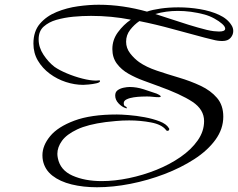

<svg xmlns="http://www.w3.org/2000/svg" viewBox="-20 -740 1004 810"><path d="M389 50Q331 50 282 38Q233 26 201 1Q169 -24 161 -63Q160 -68 159.5 -73.5Q159 -79 159 -85Q159 -126 191.5 -165.5Q224 -205 293.5 -231Q363 -257 473 -257Q491 -257 523 -254.5Q555 -252 590 -245.5Q625 -239 653.5 -228Q682 -217 692 -200Q694 -198 694 -196Q694 -188 686 -188Q682 -188 680 -192Q662 -215 617 -223.5Q572 -232 525 -232Q496 -232 469.5 -229.5Q443 -227 426 -225Q350 -215 305.5 -194Q261 -173 241.5 -146Q222 -119 222 -91Q222 -87 222.5 -82.5Q223 -78 224 -73Q234 -22 286 1Q338 24 409 24Q464 24 524 11.5Q584 -1 640 -23.5Q696 -46 741.5 -77.5Q787 -109 814 -147.5Q841 -186 841 -229Q841 -278 792 -310.5Q743 -343 645 -378Q618 -388 585 -400Q552 -412 522 -429Q492 -446 473 -471.5Q454 -497 454 -533Q454 -572 477.5 -604Q501 -636 532 -657Q491 -665 449 -669Q407 -673 364 -673Q327 -673 289.5 -669.5Q252 -666 217 -656Q186 -647 164.5 -628Q143 -609 143 -574Q143 -540 163.5 -509Q184 -478 210 -458Q230 -444 262 -430.5Q294 -417 327.5 -408.5Q361 -400 385 -400Q389 -400 392.5 -400.5Q396 -401 399 -401Q402 -401 402 -398Q402 -392 386.5 -388.5Q371 -385 354 -383.5Q337 -382 331 -382Q295 -382 258 -394Q221 -406 190 -429Q159 -452 140 -484Q121 -516 121 -556Q121 -608 148.5 -640Q176 -672 219 -689.5Q262 -707 309 -713.5Q356 -720 396 -720Q448 -720 499 -712.5Q550 -705 600 -691Q623 -699 658 -704Q693 -709 733 -709Q778 -709 823 -701.5Q868 -694 904 -677.5Q940 -661 957 -633Q964 -622 964 -609Q964 -593 952.5 -580Q941 -567 918 -567Q899 -567 880.5 -572Q862 -577 844 -581Q775 -599 706.5 -618Q638 -637 568 -651Q546 -636 529 -614Q512 -592 512 -564Q512 -537 529 -515Q546 -493 567 -478Q597 -457 641.5 -442Q686 -427 735 -412.5Q784 -398 826.5 -378Q869 -358 895.5 -327Q922 -296 922 -248Q922 -196 889 -150.5Q856 -105 799.5 -68.5Q743 -32 673.5 -5.5Q604 21 530.5 35.5Q457 50 389 50ZM904 -607Q930 -607 930 -619Q930 -628 917 -639.5Q904 -651 884 -662Q864 -673 842 -679Q785 -694 730 -694Q681 -694 635 -681Q661 -673 698 -660.5Q735 -648 775.5 -635.5Q816 -623 852 -614Q869 -610 882 -608.5Q895 -607 904 -607ZM513 -283Q511 -283 510 -284Q494 -289 480 -304Q466 -319 466 -337Q466 -352 476.5 -359.5Q487 -367 501.5 -370Q516 -373 527 -373Q556 -373 585.5 -363.5Q615 -354 641 -345Q644 -344 651 -340Q658 -336 658 -333Q658 -331 655 -330.5Q652 -330 650 -330Q638 -330 625.5 -331.5Q613 -333 600 -333Q593 -333 577.5 -332.5Q562 -332 544.5 -329.5Q527 -327 514.5 -321Q502 -315 502 -305Q502 -294 508.5 -291.5Q515 -289 515 -284Q515 -283 513 -283Z"/></svg>

Font: My Soul
Style: Regular
Weight: 400
Designer: Robert E. Leuschke
Foundry: Robert E. Leuschke
Version: Version 1.010; ttfautohint (v1.8.4.7-5d5b)